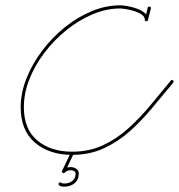

<svg xmlns="http://www.w3.org/2000/svg" viewBox="-20 -578 675 724"><path d="M544 -553Q550 -552 549 -546Q546 -535 543.5 -524.5Q541 -514 538 -503Q538 -503 538 -503Q538 -503 538 -503Q537 -497 531 -499Q525 -500 527 -506Q532 -528 537 -549Q538 -554 544 -553ZM538 -504Q538 -498 532 -498Q526 -498 526 -504Q526 -515 514.5 -523Q503 -531 487 -536Q471 -541 455.5 -543.5Q440 -546 433 -546Q381 -546 329 -524Q277 -502 230.5 -464.5Q184 -427 147.5 -379Q111 -331 90.5 -278.5Q70 -226 70 -174Q70 -91 120.5 -48.5Q171 -6 252 -6Q317 -6 369 -30.5Q421 -55 465 -95Q509 -135 548 -182Q587 -229 624 -274Q627 -279 632 -275Q637 -271 633 -266Q595 -221 555.5 -173Q516 -125 471 -84.5Q426 -44 372 -19Q318 6 252 6Q166 6 112 -40Q58 -86 58 -174Q58 -227 79.5 -281.5Q101 -336 138 -385.5Q175 -435 223 -474Q271 -513 325 -535.5Q379 -558 433 -558Q443 -558 460.5 -555Q478 -552 496 -545.5Q514 -539 526 -529Q538 -519 538 -504Q538 -504 538 -504Q538 -504 538 -504ZM255 -5Q260 -3 257 3Q249 20 241 37Q233 54 225 72Q223 76 217 73Q212 69 215 65Q227 52 247 52Q257 52 267 58Q277 64 277 76Q277 100 261 113Q245 126 222 126Q217 126 212 125Q207 124 203 121Q199 117 202 112Q206 108 211 111Q213 113 216.5 113.5Q220 114 222 114Q240 114 252.5 104.5Q265 95 265 76Q265 69 258.5 66.5Q252 64 247 64Q232 64 224 73Q221 77 217 74Q212 71 214 66Q222 49 230.5 32Q239 15 247 -3Q249 -8 255 -5Z"/></svg>

Font: FRB American Cursive Guidelines Arrows Thin
Style: Italic
Weight: 100
Italic angle: -25°
Version: Version 2.0;Modular Font Editor K font №1